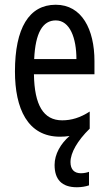

<svg xmlns="http://www.w3.org/2000/svg" viewBox="-20 -566 458 809"><path d="M277 117C277 78 306 27 358 -24V-96C318 -70 281 -59 242 -59C163 -59 125 -123 123 -253H378V-309C378 -442 325 -546 215 -546C102 -546 43 -447 43 -265C43 -109 96 10 233 10C247 10 260 9 273 7C236 39 210 83 210 129C210 190 240 223 304 223C322 223 341 220 355 215V158C347 161 334 164 321 164C293 164 277 148 277 117ZM215 -480C275 -480 302 -405 302 -317H124C129 -428 160 -480 215 -480Z"/></svg>

Font: Noto Sans Arabic UI XCn
Style: Regular
Weight: 400
Width: 2
Designer: Monotype Design Team, Nadine Chahine and Nizar Qandah
Foundry: Monotype Imaging Inc.
Version: Version 2.010